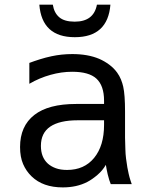

<svg xmlns="http://www.w3.org/2000/svg" viewBox="-20 -793 642 827"><path d="M302.2 -632.8Q160.6 -632.8 149.4 -772.9H207.5Q212.9 -737.8 235.1 -718.8Q257.3 -699.7 301.8 -699.7Q383.8 -699.7 397.5 -772.9H455.6Q444.3 -632.8 302.2 -632.8ZM250.5 14.2Q165 14.2 116.2 -33.2Q92.8 -55.7 79.6 -86.2Q66.4 -116.7 66.4 -159.7Q66.4 -250 127.9 -297.9Q188.5 -345.2 307.6 -345.2H428.2V-359.4Q428.2 -424.3 395 -454.6Q362.8 -483.9 291 -483.9Q244.6 -483.9 197.8 -470.7Q149.9 -457.5 106.4 -432.1V-522Q127 -529.8 151.9 -537.6Q176.8 -545.4 202.1 -550.8Q245.6 -560.1 291.5 -560.1Q358.4 -560.1 407.2 -539.6Q429.7 -529.8 450 -514.9Q470.2 -500 484.4 -480.5Q494.6 -466.3 501 -450.7Q507.3 -435.1 510.7 -419.9Q518.6 -385.3 518.6 -312V-200.2Q519.5 -171.9 520 -150.4Q520.5 -128.9 522.9 -110.4Q525.4 -89.8 528.6 -71.8Q531.7 -53.7 534.2 -44.4Q537.6 -29.3 542 -15.9Q546.4 -2.4 547.4 0H457Q450.7 -14.6 443.8 -42.5Q441.4 -53.2 439.2 -64.2Q437 -75.2 436 -83Q421.9 -58.6 399.7 -39.6Q377.4 -20.5 356 -9.3Q310.5 14.2 250.5 14.2ZM269 -61Q342.8 -61 385.3 -112.8Q428.2 -165 428.2 -254.9V-274.9H314.5Q236.8 -274.9 196.3 -247.6Q156.2 -220.2 156.2 -164.6Q156.2 -115.7 186 -88.4Q200.2 -75.7 220.5 -68.4Q240.7 -61 269 -61Z"/></svg>

Font: Vazir Code Hack
Style: Code-Hack
Weight: 400
Foundry: DejaVu fonts team - Redesigned by Saber Rastikerdar
Version: Version 1.1.2